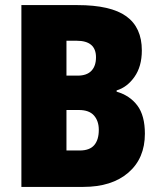

<svg xmlns="http://www.w3.org/2000/svg" viewBox="-20 -734 633 754"><path d="M284 -714Q415 -714 476 -670Q537 -626 537 -536Q537 -473 508 -432Q479 -391 438 -379V-374Q490 -359 519.5 -319.5Q549 -280 549 -209Q549 -112 484 -56Q419 0 307 0H64V-714ZM285 -437Q321 -437 339 -456Q357 -475 357 -509Q357 -574 281 -574H241V-437ZM241 -302V-143H293Q332 -143 350 -164Q368 -185 368 -224Q368 -259 349 -280.5Q330 -302 290 -302Z"/></svg>

Font: Noto Sans Gujarati UI Condensed Black
Style: Regular
Weight: 900
Width: 3
Designer: Jelle Bosma - Monotype Design Team, Universal Thirst
Foundry: Monotype Imaging Inc.
Version: Version 2.106; ttfautohint (v1.8.4.7-5d5b)